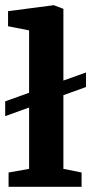

<svg xmlns="http://www.w3.org/2000/svg" viewBox="-20 -719 351 739"><path d="M0 -272V-329L311 -440V-384ZM13 0V-55L92 -69V-602L11 -618V-676L187 -699L224 -685V-69L294 -55V0Z"/></svg>

Font: Faustina Light
Style: Bold
Weight: 700
Version: Version 1.200